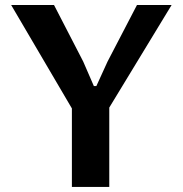

<svg xmlns="http://www.w3.org/2000/svg" viewBox="-20 -735 719 755"><path d="M409.7 -312V0H262.7V-308.6L23.9 -715.3H192.4L307.1 -493.2L349.1 -396.5H358.9L402.8 -492.7L518.6 -715.3H654.8Z"/></svg>

Font: Proza Libre
Style: SemiBold
Weight: 600
Designer: Jasper de Waard
Foundry: Jasper de Waard
Version: Version 1.000; ttfautohint (v1.4.1.8-43bc) -l 8 -r 50 -G 200